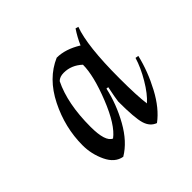

<svg xmlns="http://www.w3.org/2000/svg" viewBox="-119 -817 677 677"><g transform="rotate(-45 219.5 -478.5)"><path d="M63 -389Q63 -477 104 -559Q145 -641 217 -672Q260 -672 307 -643Q319 -671 337 -698L348 -695Q322 -626 322 -464Q322 -376 328 -333Q353 -355 377.5 -396.5Q402 -438 413 -475L425 -473Q410 -410 378 -350Q346 -290 304 -259Q279 -268 270 -297.5Q261 -327 261 -409Q263 -426 272 -470L264 -471Q250 -407 216.5 -347Q183 -287 136 -259Q101 -265 82 -305Q63 -345 63 -389ZM129 -415Q129 -341 156 -330Q195 -359 230 -447Q265 -535 265 -589Q235 -617 197 -617Q177 -617 166 -606Q129 -531 129 -415Z"/></g></svg>

Font: Almendra
Style: Italic
Weight: 400
Italic angle: -12°
Designer: Ana Sanfelippo
Foundry: Ana Sanfelippo
Version: Version 1.004